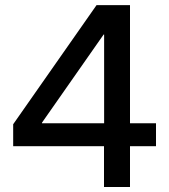

<svg xmlns="http://www.w3.org/2000/svg" viewBox="-20 -748 676 768"><path d="M32.7 -163.1V-251L366.2 -727.5H434.1V-609.9H394.5L147.9 -257.3V-254.9H604V-163.1ZM396 0V-189.5L396.5 -230V-727.5H500V0Z"/></svg>

Font: Inter 28pt Medium
Style: Regular
Weight: 500
Designer: Rasmus Andersson
Foundry: rsms
Version: Version 4.001;git-66647c0bb